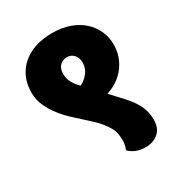

<svg xmlns="http://www.w3.org/2000/svg" viewBox="-161 -745 811 876"><g transform="rotate(-30 245.0 -307.5)"><path d="M460 -454Q460 -421 449.5 -392Q439 -363 420.5 -339.5Q402 -316 377 -299.5Q352 -283 323 -274L381 -211Q412 -178 429.5 -143Q447 -108 447 -66Q447 -22 420.5 1.5Q394 25 353 25Q300 25 267 -8Q272 -19 274.5 -31Q277 -43 277 -52Q277 -71 274.5 -88Q272 -105 262 -123.5Q252 -142 233.5 -164Q215 -186 182 -215Q155 -239 127 -265Q99 -291 76.5 -320Q54 -349 39.5 -381.5Q25 -414 25 -451Q25 -496 41 -531Q57 -566 86 -590.5Q115 -615 154.5 -627.5Q194 -640 242 -640Q293 -640 333.5 -625.5Q374 -611 402 -585.5Q430 -560 445 -526.5Q460 -493 460 -454ZM193 -453Q193 -428 204.5 -407Q216 -386 235 -367Q260 -378 278 -401.5Q296 -425 296 -453Q296 -480 281.5 -495.5Q267 -511 246 -511Q223 -511 208 -496Q193 -481 193 -453Z"/></g></svg>

Font: Baloo
Style: Regular
Weight: 400
Designer: Sarang Kulkarni and Ek Type
Foundry: Ek Type
Version: Version 1.100;PS 1.000;hotconv 1.0.88;makeotf.lib2.5.647800;